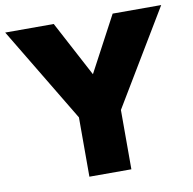

<svg xmlns="http://www.w3.org/2000/svg" viewBox="-80 -792 879 873"><g transform="rotate(-10 360.0 -356.0)"><path d="M263.2 0V-273.9L0 -711.9H224.1L359.9 -456.1L496.1 -711.9H720.2L457 -273.9V0Z"/></g></svg>

Font: Creato Display Black
Style: Regular
Weight: 900
Version: Version 1.000